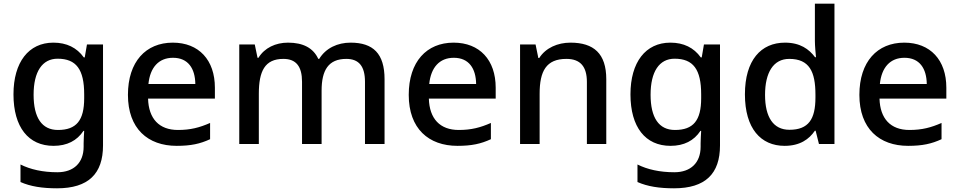

<svg xmlns="http://www.w3.org/2000/svg" viewBox="-20 -780 5196 1040"><path d="M269 -549C135 -549 53 -443 53 -269C53 -91 134 10 270 10C343 10 397 -18 432 -71H436C435 -56 433 -20 433 -4V15C433 101 380 153 291 153C212 153 145 138 91 111V206C145 230 209 240 289 240C459 240 538 161 538 8V-539H451L439 -469H434C396 -522 341 -549 269 -549ZM292 -462C393 -462 436 -404 436 -269V-248C436 -128 394 -76 294 -76C207 -76 162 -142 162 -267C162 -392 209 -462 292 -462Z M916 -549C770 -549 673 -446 673 -266C673 -83 781 10 937 10C1014 10 1064 -1 1118 -26V-114C1061 -89 1012 -76 944 -76C842 -76 785 -137 782 -246H1144V-305C1144 -455 1057 -549 916 -549ZM917 -467C999 -467 1037 -409 1038 -325H784C793 -415 840 -467 917 -467Z M1879 -549C1809 -549 1745 -520 1709 -461H1704C1677 -520 1622 -549 1540 -549C1473 -549 1413 -521 1380 -467H1375L1360 -539H1276V0H1382V-272C1382 -394 1414 -461 1515 -461C1584 -461 1616 -420 1616 -337V0H1722V-289C1722 -400 1759 -461 1856 -461C1924 -461 1957 -421 1957 -337V0H2063V-351C2063 -490 2001 -549 1879 -549Z M2437 -549C2291 -549 2194 -446 2194 -266C2194 -83 2302 10 2458 10C2535 10 2585 -1 2639 -26V-114C2582 -89 2533 -76 2465 -76C2363 -76 2306 -137 2303 -246H2665V-305C2665 -455 2578 -549 2437 -549ZM2438 -467C2520 -467 2558 -409 2559 -325H2305C2314 -415 2361 -467 2438 -467Z M3070 -549C3001 -549 2936 -521 2901 -466H2896L2881 -539H2797V0H2903V-272C2903 -394 2938 -461 3048 -461C3124 -461 3159 -419 3159 -336V0H3264V-351C3264 -490 3196 -549 3070 -549Z M3611 -549C3477 -549 3395 -443 3395 -269C3395 -91 3476 10 3612 10C3685 10 3739 -18 3774 -71H3778C3777 -56 3775 -20 3775 -4V15C3775 101 3722 153 3633 153C3554 153 3487 138 3433 111V206C3487 230 3551 240 3631 240C3801 240 3880 161 3880 8V-539H3793L3781 -469H3776C3738 -522 3683 -549 3611 -549ZM3634 -462C3735 -462 3778 -404 3778 -269V-248C3778 -128 3736 -76 3636 -76C3549 -76 3504 -142 3504 -267C3504 -392 3551 -462 3634 -462Z M4230 10C4313 10 4363 -26 4394 -72H4398L4416 0H4500V-760H4394V-558C4394 -533 4398 -489 4400 -470H4395C4362 -514 4314 -549 4232 -549C4102 -549 4015 -454 4015 -269C4015 -84 4101 10 4230 10ZM4256 -77C4169 -77 4124 -145 4124 -266C4124 -387 4169 -461 4255 -461C4364 -461 4397 -392 4397 -267V-252C4397 -135 4360 -77 4256 -77Z M4878 -549C4732 -549 4635 -446 4635 -266C4635 -83 4743 10 4899 10C4976 10 5026 -1 5080 -26V-114C5023 -89 4974 -76 4906 -76C4804 -76 4747 -137 4744 -246H5106V-305C5106 -455 5019 -549 4878 -549ZM4879 -467C4961 -467 4999 -409 5000 -325H4746C4755 -415 4802 -467 4879 -467Z"/></svg>

Font: Noto Sans Cherokee Medium
Style: Regular
Weight: 500
Designer: Monotype Design Team
Foundry: Monotype Imaging Inc.
Version: Version 2.001